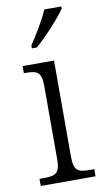

<svg xmlns="http://www.w3.org/2000/svg" viewBox="-88 -808 455 849"><g transform="rotate(-10 140.0 -383.0)"><path d="M91 -619V-606H113C159 -645 228 -721 251 -756V-766H175C156 -721 120 -663 91 -619ZM24 0H270V-32H253C198 -32 178 -39 178 -105V-536H37V-504H46C96 -504 116 -496 116 -432V-103C116 -39 95 -32 42 -32H24Z"/></g></svg>

Font: Noto Serif Bengali SemiCondensed Light
Style: Regular
Weight: 300
Width: 4
Designer: Juan Bruce, Universal Thirst, Indian Type Foundry and the Monotype Design Team.
Foundry: Monotype Imaging Inc.
Version: Version 2.003